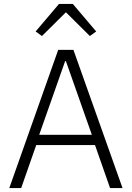

<svg xmlns="http://www.w3.org/2000/svg" viewBox="-20 -950 665 970"><path d="M278 -930 160 -791 192 -768 313 -888 434 -768 466 -791 348 -930ZM599 0 351 -698H274L27 0H87L163 -217H460L536 0ZM444 -269H178L309 -641H313Z"/></svg>

Font: IBM Plex Arabic Light
Style: Regular
Weight: 300
Designer: Mike Abbink, Paul van der Laan, Pieter van Rosmalen, Wael Morcos, Khajak Apelian
Foundry: Bold Monday
Version: Version 1.0